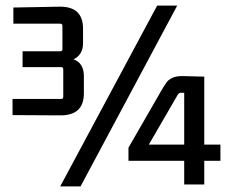

<svg xmlns="http://www.w3.org/2000/svg" viewBox="-20 -662 846 689"><path d="M544 -642H616L269 7H196ZM281 -327Q281 -246 193 -248L25 -249V-307H200Q207 -307 207 -315V-413Q207 -421 200 -421H61V-478H196Q204 -478 204 -485V-569Q204 -577 196 -577H28V-635L192 -638Q278 -640 278 -559V-507Q278 -466 244 -449Q281 -436 281 -388ZM713 0H641V-85H441V-132L559 -337Q572 -359 578.5 -367.5Q585 -376 598.5 -382.5Q612 -389 634 -389L713 -387V-143H771V-85H713ZM619 -324 514 -143H641V-329H627Q624 -329 619 -324Z"/></svg>

Font: Gemunu Libre Medium
Style: Regular
Weight: 500
Designer: Puspanada Ekanayake, Sola Matas, Pathum Egodawatta, Kosala Senevirathne
Foundry: mooniak
Version: Version 1.100